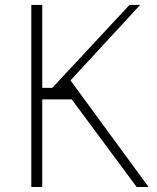

<svg xmlns="http://www.w3.org/2000/svg" viewBox="-20 -747 627 767"><path d="M525.9 0 266.7 -349.8H148.8V0H105.1V-727.3H148.8V-396H188.9L497.2 -727.3H539.8L261.7 -425.8L573.5 0Z"/></svg>

Font: Inter Extra Light BETA
Style: Regular
Weight: 200
Designer: Rasmus Andersson
Foundry: rsms
Version: Version 3.011;git-f93a4a705